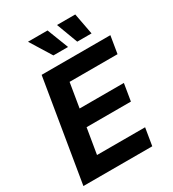

<svg xmlns="http://www.w3.org/2000/svg" viewBox="-222 -1070 1076 1192"><g transform="rotate(-30 316.0 -474.0)"><path d="M19 0 139.6 -727.5H632.3L611.8 -603H268.1L239.3 -428.7H556.6L536.6 -306.6H218.8L188.5 -124.5H533.2L512.7 0ZM434.1 -795.4 377 -947.8H507.8L536.6 -795.4ZM263.2 -795.4 168.9 -947.8H309.1L368.2 -795.4Z"/></g></svg>

Font: Inter 17pt
Style: Bold Italic
Weight: 700
Italic angle: -9.3988°
Version: Version 4.001;git-66647c0bb